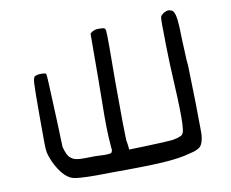

<svg xmlns="http://www.w3.org/2000/svg" viewBox="-77 -716 1083 901"><g transform="rotate(-10 464.5 -266.0)"><path d="M99.6 -390.6Q101.6 -421.9 111.3 -423.8Q120.1 -427.7 129.9 -428.2Q139.6 -428.7 141.6 -428.7Q156.2 -428.7 162.1 -424.8Q165 -423.8 167 -369.1Q168.9 -314.5 174.8 -185.5Q175.8 -146.5 177.2 -114.3Q178.7 -82 178.7 -73.2Q183.6 -53.7 190.4 -39.1Q197.3 -24.4 207 -17.6Q218.8 -7.8 234.4 -5.4Q250 -2.9 272.5 -2.9Q291 -2.9 319.3 -3.9Q351.6 -2 369.1 -2Q380.9 -2 390.6 -3.4Q400.4 -4.9 400.4 -7.8Q402.3 -10.7 403.3 -14.2Q404.3 -17.6 404.3 -18.6Q404.3 -21.5 402.3 -41Q400.4 -60.5 399.4 -85.9Q397.5 -120.1 397.5 -181.6Q397.5 -243.2 399.4 -360.4L400.4 -574.2L410.2 -582Q418 -585.9 423.3 -587.9Q428.7 -589.8 443.4 -589.8Q460.9 -589.8 466.3 -587.9Q471.7 -585.9 472.7 -582Q475.6 -582 476.1 -551.8Q476.6 -521.5 476.6 -494.1Q476.6 -438.5 475.6 -335.9Q475.6 -204.1 476.6 -139.6Q477.5 -75.2 478.5 -52.7Q482.4 -32.2 483.4 -20Q484.4 -7.8 484.4 -6.8Q497.1 -6.8 579.6 -9.8Q662.1 -12.7 692.4 -15.6Q700.2 -17.6 710.4 -19.5Q720.7 -21.5 725.6 -24.4Q745.1 -28.3 748.5 -51.8Q752 -75.2 752 -115.2Q752 -150.4 750 -205.1Q747.1 -259.8 745.1 -306.6Q743.2 -353.5 742.2 -370.1Q742.2 -385.7 740.7 -421.9Q739.3 -458 739.3 -496.1Q738.3 -539.1 738.3 -560.5Q738.3 -571.3 738.8 -582Q739.3 -592.8 742.2 -598.6Q745.1 -601.6 750.5 -606.4Q755.9 -611.3 761.7 -613.3Q770.5 -618.2 778.3 -618.2Q784.2 -618.2 793.5 -614.7Q802.7 -611.3 807.6 -595.7Q810.5 -591.8 814 -565.4Q817.4 -539.1 818.4 -470.7Q820.3 -442.4 821.3 -406.2Q822.3 -370.1 825.2 -345.7Q828.1 -256.8 829.6 -170.9Q831.1 -85 831.1 -47.9V-18.6Q828.1 20.5 815.4 36.1Q802.7 51.8 761.7 60.5Q710.9 75.2 627.9 80.1Q544.9 85 382.8 85Q342.8 85.9 312.5 85.9Q267.6 85.9 235.4 83.5Q203.1 81.1 189.5 74.2Q162.1 60.5 137.7 22.9Q113.3 -14.6 101.6 -58.6Q98.6 -72.3 98.1 -106Q97.7 -139.6 97.7 -239.3Q97.7 -359.4 99.6 -390.6Z"/></g></svg>

Font: JasonHandwriting4
Style: Regular
Weight: 400
Version: Version 1.01.21